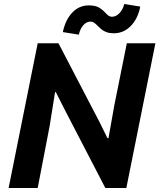

<svg xmlns="http://www.w3.org/2000/svg" viewBox="-20 -935 793 955"><path d="M167.5 -719.7H271L475.1 -327.6L514.6 -247.6H519.5L548.8 -412.1L610.8 -719.7H752.9L608.4 0H503.9L298.8 -395.5L257.8 -476.6H253.9L227.1 -309.1L167.5 0H22.9ZM421.4 -908.2Q452.6 -908.2 470.5 -898.4Q488.3 -888.7 504.4 -871.1Q514.2 -860.8 521 -856.2Q527.8 -851.6 537.1 -851.6Q557.6 -851.6 575 -870.4Q592.3 -889.2 597.7 -915L677.7 -902.3Q666 -842.3 630.6 -805.9Q595.2 -769.5 545.4 -769.5Q525.4 -769.5 511 -774.7Q496.6 -779.8 487.3 -787.1Q478 -794.4 466.8 -805.7Q455.1 -817.4 447.5 -822.5Q439.9 -827.6 429.7 -827.6Q410.2 -827.6 394.3 -809.6Q378.4 -791.5 372.1 -762.7L292.5 -775.4Q305.2 -836.4 339.4 -872.3Q373.5 -908.2 421.4 -908.2Z"/></svg>

Font: Reddit Sans Chocolate
Style: Bold Italic
Weight: 700
Italic angle: -11.25°
Designer: Stephen Hutchings
Version: Version 1.013